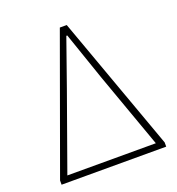

<svg xmlns="http://www.w3.org/2000/svg" viewBox="-132 -833 866 940"><g transform="rotate(-20 301.5 -363.0)"><path d="M29 0V-22L284 -726H320L574 -22V0ZM71 -33H532L390 -430L305 -677H300L213 -430Z"/></g></svg>

Font: Noto Sans TC
Style: Regular
Weight: 100
Designer: Ryoko NISHIZUKA 西塚涼子 (kana, bopomofo & ideographs); Paul D. Hunt (Latin, Greek & Cyrillic); Sandoll Communications 산돌커뮤니
Foundry: Adobe
Version: Version 2.004;hotconv 1.0.118;makeotfexe 2.5.65603